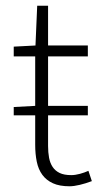

<svg xmlns="http://www.w3.org/2000/svg" viewBox="-20 -639 352 671"><path d="M28 -236V-265L103 -269V-442H28V-476L104 -480L110 -619H148V-480H287V-442H148V-269H287V-236H148V-129Q148 -106 151.5 -87.5Q155 -69 164 -55.5Q173 -42 188.5 -34.5Q204 -27 229 -27Q243 -27 259.5 -31.5Q276 -36 289 -42L301 -6Q280 2 259 7Q238 12 223 12Q188 12 165 1.5Q142 -9 128 -28Q114 -47 108.5 -74Q103 -101 103 -133V-236Z"/></svg>

Font: CV Source Sans Light
Style: Regular
Weight: 300
Designer: Paul D. Hunt
Foundry: Adobe Systems Incorporated
Version: Version 3.001